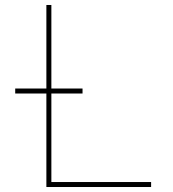

<svg xmlns="http://www.w3.org/2000/svg" viewBox="-20 -750 692 770"><path d="M41 -375V-395H166V-730H186V-395H311V-375H186V-20H586V0H166V-375Z"/></svg>

Font: Mplus 1p Thin
Style: Regular
Weight: 250
Version: Version 1.061